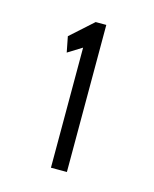

<svg xmlns="http://www.w3.org/2000/svg" viewBox="-70 -683 391 488"><g transform="rotate(15 125.0 -439.5)"><path d="M109 -246V-562L72 -539L64 -580L123 -633H151V-246Z"/></g></svg>

Font: Inconsolata UltraCondensed Medium
Style: Regular
Weight: 500
Width: 1
Monospace: yes
Designer: Raph Levien, Cyreal, Brenton Simpson
Foundry: Raph Levien, Cyreal, Google
Version: Version 3.001; ttfautohint (v1.8.2.53-6de2)